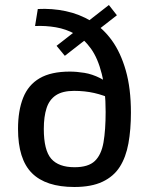

<svg xmlns="http://www.w3.org/2000/svg" viewBox="-20 -734 603 767"><path d="M131 -698Q188 -701 242.5 -689.5Q297 -678 344.5 -649.5Q392 -621 427 -572.5Q462 -524 482.5 -452.5Q503 -381 503 -284Q503 -216 493 -161Q483 -106 458.5 -67.5Q434 -29 389.5 -8Q345 13 277 13Q163 13 107.5 -42.5Q52 -98 52 -219Q52 -292 72.5 -343.5Q93 -395 138.5 -421.5Q184 -448 259 -448Q286 -448 317 -443Q348 -438 380 -422Q412 -406 440 -377L433 -336Q394 -354 356.5 -362.5Q319 -371 276 -371Q230 -371 203.5 -353.5Q177 -336 166 -302Q155 -268 155 -219Q155 -134 184.5 -100Q214 -66 278 -66Q333 -66 359 -91Q385 -116 393.5 -165.5Q402 -215 402 -287Q402 -377 386.5 -439Q371 -501 343.5 -539.5Q316 -578 280 -598Q244 -618 203 -625Q162 -632 120 -630ZM415 -714 447 -673 239 -511 206 -551Z"/></svg>

Font: Exo 2 Medium
Style: Regular
Weight: 500
Designer: Natanael Gama
Foundry: Natanael Gama
Version: Version 2.010